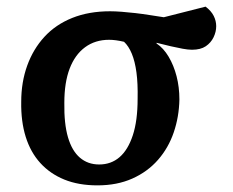

<svg xmlns="http://www.w3.org/2000/svg" viewBox="-20 -545 703 579"><path d="M274 14Q217 14 174 -3.5Q131 -21 101.5 -53.5Q72 -86 57.5 -132.5Q43 -179 44 -238Q44 -297 62 -347Q80 -397 114 -434Q148 -471 198 -491Q248 -511 312 -511Q327 -511 347 -509.5Q367 -508 388.5 -505.5Q410 -503 432 -499.5Q454 -496 474 -493L600 -525Q617 -512 624.5 -497Q632 -482 632 -466Q632 -449 624 -432.5Q616 -416 600.5 -405.5Q585 -395 559 -395Q547 -395 531 -398Q515 -401 495 -405.5Q475 -410 452 -416V-414Q473 -400 488.5 -374Q504 -348 512.5 -315Q521 -282 521 -245Q520 -193 504 -146Q488 -99 456.5 -63Q425 -27 379 -6.5Q333 14 274 14ZM279 -49Q315 -49 340.5 -71Q366 -93 380.5 -137Q395 -181 395 -247Q396 -293 391.5 -326.5Q387 -360 377.5 -383Q368 -406 354 -419Q341 -422 330 -423.5Q319 -425 309 -425Q267 -425 236.5 -402.5Q206 -380 190 -338Q174 -296 174 -235Q173 -172 185 -131Q197 -90 221 -69.5Q245 -49 279 -49Z"/></svg>

Font: Literata 18pt SemiBold
Style: Italic
Weight: 600
Italic angle: -2°
Designer: Latin by Veronika Burian and Jose Scaglione. Greek by Irene Vlachou. Cyrillic by Vera Evstafieva
Foundry: TypeTogether
Version: Version 3.103;gftools[0.9.29]